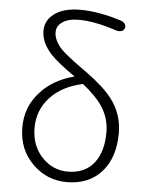

<svg xmlns="http://www.w3.org/2000/svg" viewBox="-56 -853 693 912"><g transform="rotate(5 290.0 -397.5)"><path d="M296 13Q204 13 137 -51Q64 -120 64 -228Q64 -327 129 -397Q187 -463 290 -490Q209 -546 174 -583Q124 -637 124 -693Q124 -742 164 -773Q208 -808 290 -808Q378 -808 485 -774Q498 -770 505 -760.5Q512 -751 508 -739Q504 -727 491 -724Q479 -721 465 -726Q362 -760 288 -760Q235 -760 207 -739Q182 -721 182 -692Q182 -652 221 -611Q246 -586 318 -534Q337 -521 346 -514Q431 -452 468 -403Q523 -331 523 -241Q523 -125 464 -57Q403 13 296 13ZM297 -37Q380 -37 424 -95Q464 -148 464 -239Q464 -308 425 -365Q396 -408 333 -458Q234 -437 178 -376Q122 -315 122 -231Q122 -145 175 -90Q226 -37 297 -37Z"/></g></svg>

Font: GenSenRounded TW L
Style: Regular
Weight: 300
Version: Version 1.501;PS 1;hotconv 16.6.51;makeotf.lib2.5.65220